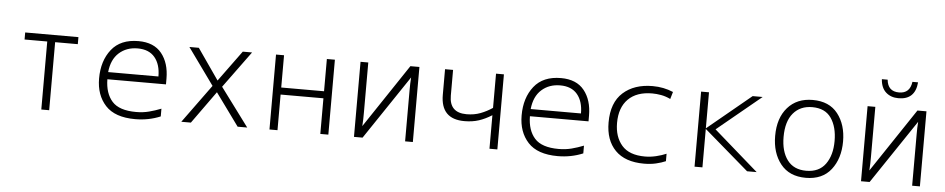

<svg xmlns="http://www.w3.org/2000/svg" viewBox="-41 -1040 6683 1358"><g transform="rotate(5 3300.0 -361.0)"><path d="M327 0V-483H488V-533H110V-483H271V0Z M1117 -25V-80Q1074 -63 1031.5 -52Q989 -41 940 -41Q820 -41 769.5 -97.5Q719 -154 718 -254H1134V-295Q1134 -405 1079 -473.5Q1024 -542 914 -542Q787 -542 723 -461Q659 -380 659 -255Q659 -137 726.5 -63.5Q794 10 938 10Q1033 10 1117 -25ZM913 -490Q993 -490 1034.5 -440.5Q1076 -391 1076 -305H719Q728 -395 781 -442.5Q834 -490 913 -490Z M1333 0 1498 -230 1665 0H1733L1531 -272L1721 -532H1655L1495 -313L1343 -532H1276L1463 -272L1265 0Z M1948 0V-253H2252V0H2309V-532H2252V-303H1948V-532H1891V0Z M2552 0 2857 -454Q2855 -428 2854.5 -409Q2854 -390 2854 -365V0H2909V-533H2845L2543 -81Q2545 -110 2545.5 -130Q2546 -150 2546 -179V-533H2491V0Z M3509 0V-533H3453V-290Q3413 -263 3368.5 -246Q3324 -229 3270 -229Q3148 -229 3148 -350V-533H3091V-351Q3091 -179 3259 -179Q3316 -179 3361.5 -194Q3407 -209 3453 -238V0Z M4117 -25V-80Q4074 -63 4031.5 -52Q3989 -41 3940 -41Q3820 -41 3769.5 -97.5Q3719 -154 3718 -254H4134V-295Q4134 -405 4079 -473.5Q4024 -542 3914 -542Q3787 -542 3723 -461Q3659 -380 3659 -255Q3659 -137 3726.5 -63.5Q3794 10 3938 10Q4033 10 4117 -25ZM3913 -490Q3993 -490 4034.5 -440.5Q4076 -391 4076 -305H3719Q3728 -395 3781 -442.5Q3834 -490 3913 -490Z M4704 -21V-74Q4672 -60 4632 -50.5Q4592 -41 4553 -41Q4441 -41 4388.5 -101.5Q4336 -162 4336 -261Q4336 -370 4396 -430Q4456 -490 4566 -490Q4597 -490 4630 -484Q4663 -478 4696 -462L4711 -513Q4643 -542 4565 -542Q4434 -542 4355 -471Q4276 -400 4276 -259Q4276 -133 4346 -61.5Q4416 10 4551 10Q4597 10 4635.5 1Q4674 -8 4704 -21Z M4965 0V-273L5282 0H5350L5034 -276L5346 -533H5275L4965 -277V-533H4909V0Z M5940 -269Q5940 -388 5879.5 -465.5Q5819 -543 5701 -543Q5589 -543 5523.5 -468.5Q5458 -394 5458 -267Q5458 -146 5520 -68Q5582 10 5699 10Q5817 10 5878.5 -69Q5940 -148 5940 -269ZM5518 -265Q5518 -375 5567.5 -433.5Q5617 -492 5702 -492Q5794 -492 5837 -429.5Q5880 -367 5880 -267Q5880 -166 5834.5 -103Q5789 -40 5698 -40Q5609 -40 5563.5 -101Q5518 -162 5518 -265Z M6432 -732H6392Q6381 -649 6304 -649Q6224 -649 6216 -732H6175Q6179 -671 6214 -639.5Q6249 -608 6303 -608Q6422 -608 6432 -732ZM6152 0 6457 -454Q6455 -428 6454.5 -409Q6454 -390 6454 -365V0H6509V-533H6445L6143 -81Q6145 -110 6145.5 -130Q6146 -150 6146 -179V-533H6091V0Z"/></g></svg>

Font: Noto Sans Mono UI Light
Style: Regular
Weight: 300
Designer: Monotype Design team
Foundry: Monotype Imaging Inc.
Version: 1.000